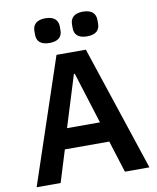

<svg xmlns="http://www.w3.org/2000/svg" viewBox="-97 -982 866 1056"><g transform="rotate(-10 336.0 -453.5)"><path d="M229 -769C281 -769 300 -794 300 -827V-848C300 -881 281 -907 229 -907C177 -907 158 -881 158 -848V-827C158 -794 177 -769 229 -769ZM439 -769C491 -769 510 -794 510 -827V-848C510 -881 491 -907 439 -907C387 -907 368 -881 368 -848V-827C368 -794 387 -769 439 -769ZM651 0 419 -698H255L21 0H155L210 -178H458L514 0ZM426 -291H242L331 -578H336Z"/></g></svg>

Font: IBM Plex Devanagari Medium
Style: Regular
Weight: 600
Designer: Mike Abbink, Paul van der Laan, Pieter van Rosmalen, Erin McLaughlin
Foundry: Bold Monday
Version: Version 1.0